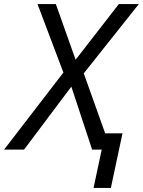

<svg xmlns="http://www.w3.org/2000/svg" viewBox="-72 -734 701 942"><path d="M46 0 278 -309 380 0H427L387 188H472L529 -80H444L339 -374L609 -714H511L299 -441L202 -714H112L239 -378L-52 0Z"/></svg>

Font: BC Sans
Style: Italic
Weight: 400
Italic angle: -12°
Designer: Monotype Design Team
Designer: Province of B.C.
Foundry: Monotype Imaging Inc.
Version: Version 2.000;GOOG;noto-source:20170915:90ef993387c0